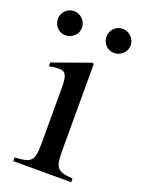

<svg xmlns="http://www.w3.org/2000/svg" viewBox="-123 -680 545 738"><g transform="rotate(20 149.5 -311.0)"><path d="M264 0V-15C198 -20 190 -31 190 -105V-456L185 -460L31 -405V-389C49 -394 64 -394 73 -394C98 -394 106 -378 106 -331V-104C106 -28 96 -19 27 -15V0ZM100 -572C100 -599 77 -622 50 -622C23 -622 1 -600 1 -573C1 -545 22 -523 49 -523C77 -523 100 -545 100 -572ZM299 -572C299 -599 276 -622 249 -622C222 -622 200 -600 200 -573C200 -545 221 -523 248 -523C276 -523 299 -545 299 -572Z"/></g></svg>

Font: XITS Math
Style: Regular
Weight: 400
Designer: MicroPress Inc., with final additions and corrections provided by Coen Hoffman, Elsevier (retired)
Version: Version 1.302